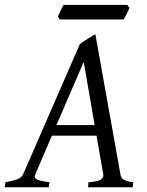

<svg xmlns="http://www.w3.org/2000/svg" viewBox="-37 -787 617 807"><path d="M181.2 -216.8 111.3 -54.2Q104.5 -39.1 118.9 -32.5Q133.3 -25.9 170.9 -21L168 0H-17.1L-14.2 -21Q16.6 -26.9 35.2 -33.4Q53.7 -40 60.1 -54.2L297.9 -600.1Q304.2 -606 313 -612.1Q321.8 -618.2 331.1 -623.8Q340.3 -629.4 348.9 -634.5Q357.4 -639.6 363.8 -643.1L469.2 -54.2Q470.2 -47.4 472.9 -42.2Q475.6 -37.1 481.4 -33Q487.3 -28.8 497.3 -25.9Q507.3 -22.9 522.9 -21L521 0H333L335 -21Q369.6 -23.4 384.8 -31Q399.9 -38.6 397 -54.2L368.7 -216.8ZM360.8 -261.2 314.9 -526.9 200.2 -261.2ZM506.8 -754.4Q505.4 -749 502.2 -742.2Q499 -735.4 495.4 -728.5Q491.7 -721.7 488.3 -715.3Q484.9 -709 482.4 -705.1H214.4L206.5 -716.8Q208.5 -721.7 211.4 -728.3Q214.4 -734.9 217.5 -741.7Q220.7 -748.5 224.1 -755.1Q227.5 -761.7 230.5 -766.6H497.6Z"/></svg>

Font: Gentium Plus Phon
Style: Italic
Weight: 400
Italic angle: -8°
Designer: J. Victor Gaultney, Annie Olsen, Iska Routamaa, Becca Hirsbrunner
Foundry: SIL International
Version: Version 5.000